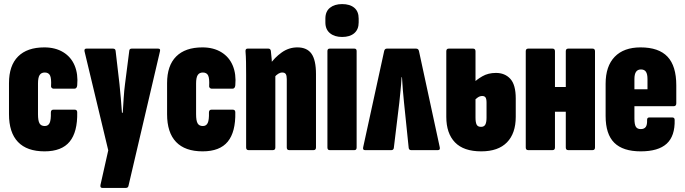

<svg xmlns="http://www.w3.org/2000/svg" viewBox="-20 -735 3355 940"><path d="M198 6Q112 6 68 -40Q24 -86 24 -176V-328Q24 -414 68.5 -458.5Q113 -503 197 -503Q251 -503 289.5 -479.5Q328 -456 345.5 -414Q363 -372 358 -317Q356 -301 345 -301H241Q237 -301 233 -305Q229 -309 230 -314Q232 -351 225 -365.5Q218 -380 199 -380Q182 -380 174 -367.5Q166 -355 166 -326V-176Q166 -144 173.5 -131Q181 -118 199 -118Q216 -118 223 -133Q230 -148 229 -184Q229 -198 241 -198H346Q358 -198 358 -185Q360 -89 321 -41.5Q282 6 198 6Z M481 185Q469 185 472 170L510 1L394 -483Q391 -497 403 -497H533Q545 -497 546 -486L565 -323Q568 -294 571.5 -254.5Q575 -215 577 -183H581Q583 -215 585.5 -254.5Q588 -294 592 -323L613 -487Q614 -497 625 -497H754Q760 -497 762.5 -494Q765 -491 763 -483L609 175Q607 185 596 185Z M972 6Q886 6 842 -40Q798 -86 798 -176V-328Q798 -414 842.5 -458.5Q887 -503 971 -503Q1025 -503 1063.5 -479.5Q1102 -456 1119.5 -414Q1137 -372 1132 -317Q1130 -301 1119 -301H1015Q1011 -301 1007 -305Q1003 -309 1004 -314Q1006 -351 999 -365.5Q992 -380 973 -380Q956 -380 948 -367.5Q940 -355 940 -326V-176Q940 -144 947.5 -131Q955 -118 973 -118Q990 -118 997 -133Q1004 -148 1003 -184Q1003 -198 1015 -198H1120Q1132 -198 1132 -185Q1134 -89 1095 -41.5Q1056 6 972 6Z M1396 0Q1384 0 1384 -13V-348Q1384 -365 1379 -372.5Q1374 -380 1362 -380Q1352 -380 1342.5 -374Q1333 -368 1324 -358L1301 -419Q1324 -453 1359 -478Q1394 -503 1436 -503Q1483 -503 1505 -472Q1527 -441 1527 -372V-13Q1527 0 1515 0ZM1197 0Q1185 0 1185 -13V-368Q1185 -401 1184.5 -430.5Q1184 -460 1182 -483Q1181 -497 1192 -497H1294Q1304 -497 1306 -486Q1308 -471 1310 -446.5Q1312 -422 1312 -403L1328 -370V-13Q1328 0 1316 0Z M1594 0Q1583 0 1583 -13V-485Q1583 -497 1594 -497H1715Q1726 -497 1726 -485V-13Q1726 0 1715 0ZM1655 -554Q1618 -554 1595.5 -572.5Q1573 -591 1573 -625V-644Q1573 -679 1595.5 -697Q1618 -715 1655 -715Q1693 -715 1714.5 -697Q1736 -679 1736 -644V-625Q1736 -591 1714.5 -572.5Q1693 -554 1655 -554Z M1767 0Q1755 0 1758 -14L1861 -486Q1864 -497 1874 -497H2017Q2028 -497 2031 -486L2133 -14Q2136 0 2124 0H1993Q1983 0 1981 -10L1958 -233Q1955 -264 1952.5 -292Q1950 -320 1948 -357H1946Q1944 -320 1941 -292Q1938 -264 1935 -233L1908 -10Q1906 0 1896 0Z M2336 6Q2250 6 2207.5 -38Q2165 -82 2165 -163V-484Q2165 -497 2177 -497H2296Q2308 -497 2308 -484V-159Q2308 -136 2313.5 -125Q2319 -114 2335 -114Q2350 -114 2356 -125Q2362 -136 2362 -159V-232Q2362 -251 2357 -258Q2352 -265 2341 -265Q2329 -265 2318.5 -257.5Q2308 -250 2299 -240L2297 -328Q2313 -345 2341.5 -361.5Q2370 -378 2408 -378Q2452 -378 2478.5 -349Q2505 -320 2505 -253V-163Q2505 -82 2462 -38Q2419 6 2336 6Z M2762 0Q2750 0 2750 -13V-484Q2750 -497 2762 -497H2881Q2893 -497 2893 -484V-13Q2893 0 2881 0ZM2566 0Q2554 0 2554 -13V-484Q2554 -497 2566 -497H2685Q2697 -497 2697 -484V-13Q2697 0 2685 0ZM2674 -188V-309H2769V-188Z M3117 6Q3030 6 2987.5 -36Q2945 -78 2945 -167V-325Q2945 -411 2989.5 -457Q3034 -503 3116 -503Q3205 -503 3248 -457.5Q3291 -412 3291 -317V-229Q3291 -215 3278 -215H3086V-155Q3086 -126 3093 -114.5Q3100 -103 3117 -103Q3134 -103 3141.5 -113.5Q3149 -124 3148 -148Q3148 -160 3159 -160H3271Q3283 -160 3283 -148Q3285 -69 3244 -31.5Q3203 6 3117 6ZM3086 -298H3150V-348Q3150 -372 3142.5 -383.5Q3135 -395 3118 -395Q3102 -395 3094 -383.5Q3086 -372 3086 -348Z"/></svg>

Font: Sofia Sans Extra Condensed Black
Style: Regular
Weight: 900
Designer: Botio Nikoltchev, Ani Petrova
Foundry: lettersoup
Version: Version 4.101